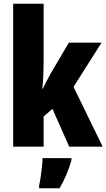

<svg xmlns="http://www.w3.org/2000/svg" viewBox="-20 -780 566 1021"><path d="M212 -458Q212 -420 210.5 -382.5Q209 -345 205 -309H208Q219 -332 230 -353Q241 -374 250 -390L346 -553H520L371 -318L526 0H348L259 -201L212 -161V0H50V-760H212ZM360 72Q337 152 297 221H188V207Q192 190 196 163Q200 136 203 108.5Q206 81 206 61H360Z"/></svg>

Font: Noto Sans Gurmukhi UI ExtraCondensed Black
Style: Regular
Weight: 900
Width: 2
Designer: Jelle Bosma - Monotype Design Team
Foundry: Monotype Imaging Inc.
Version: Version 2.004; ttfautohint (v1.8.4.7-5d5b)